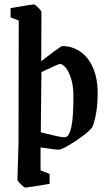

<svg xmlns="http://www.w3.org/2000/svg" viewBox="-20 -669 498 871"><path d="M59 147 64 -17 65 -576 28 -590V-632Q125 -649 134 -649Q139 -649 153.5 -634.5Q168 -620 168 -614L167 -391Q174 -396 186 -406Q192 -411 225 -435.5Q258 -460 263 -460Q306 -460 342.5 -436Q379 -412 401 -363.5Q423 -315 423 -246Q423 -197 416 -155.5Q409 -114 398 -91Q381 -68 322.5 -29Q264 10 245 10Q233 10 188 3L164 0V104L205 120V165Q104 182 95 182Q90 182 74.5 167Q59 152 59 147ZM313 -232Q313 -280 302.5 -313Q292 -346 277.5 -362.5Q263 -379 252 -379Q245 -379 168 -342L165 -69Q173 -67 220 -55.5Q267 -44 278 -47Q295 -52 304 -94.5Q313 -137 313 -232Z"/></svg>

Font: Grenze Medium
Style: Regular
Weight: 500
Designer: Renata Polastri
Foundry: Omnibus-Type
Version: Version 1.002; ttfautohint (v1.8)